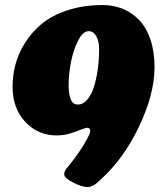

<svg xmlns="http://www.w3.org/2000/svg" viewBox="-20 -634 638 768"><path d="M598.1 -365.7Q598.1 -258.8 537.4 -130.4Q476.6 -2 386.2 81.1Q372.6 93.8 365.7 99.4Q358.9 105 349.4 109.6Q339.8 114.3 330.1 114.3Q307.6 114.3 272.2 95.9Q236.8 77.6 236.8 63.5Q236.8 60.1 237.5 56.6Q238.3 53.2 239.3 50.8Q240.2 48.3 242.2 45.4Q244.1 42.5 245.1 41Q246.1 39.6 248.8 36.4Q251.5 33.2 252 32.7Q252.9 31.2 262.5 19.5Q272 7.8 277.3 0.5Q315.9 -50.8 337.9 -97.2Q340.8 -104 340.8 -112.3Q340.8 -116.7 337.2 -119.9Q333.5 -123 329.1 -123Q324.2 -123 307.1 -116.7Q273.4 -103.5 252.4 -97.9Q231.4 -92.3 206.5 -92.3Q132.3 -92.3 81.3 -146.2Q30.3 -200.2 30.3 -287.6Q30.3 -332.5 42 -376.7Q53.7 -420.9 81.1 -464.1Q108.4 -507.3 148.9 -540.3Q189.5 -573.2 252 -593.5Q314.5 -613.8 391.1 -613.8Q433.6 -613.8 470.5 -598.9Q507.3 -584 536.1 -554.4Q564.9 -524.9 581.5 -476.6Q598.1 -428.2 598.1 -365.7ZM376.5 -438Q376.5 -468.8 365.2 -489Q354 -509.3 334.5 -509.3Q312.5 -509.3 293.7 -474.1Q274.9 -439 264.6 -389.2Q254.4 -339.4 254.4 -291Q254.4 -259.8 262.7 -237.8Q271 -215.8 291 -215.8Q312 -215.8 328.6 -234.9Q345.2 -253.9 355.5 -285.9Q365.7 -317.9 371.1 -356.9Q376.5 -396 376.5 -438Z"/></svg>

Font: Cooper* Black
Style: Italic
Weight: 900
Italic angle: -7°
Designer: Owen Earl
Foundry: indestructible type*
Version: Version 0.001